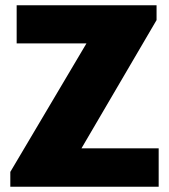

<svg xmlns="http://www.w3.org/2000/svg" viewBox="-20 -706 640 726"><path d="M19 0V-56L307 -542H43V-686H572V-630L288 -145H580V0Z"/></svg>

Font: Chivo Mono ExtraBold
Style: Regular
Weight: 800
Monospace: yes
Designer: Hector Gatti
Foundry: Omnibus-Type
Version: Version 1.008